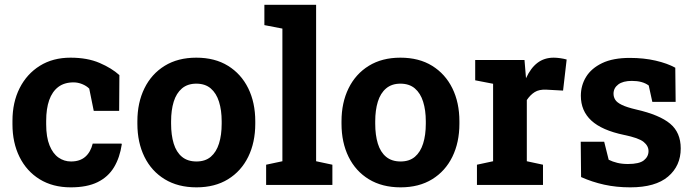

<svg xmlns="http://www.w3.org/2000/svg" viewBox="-20 -782 2933 812"><path d="M279.3 10.3Q203.1 10.3 147.7 -23.9Q92.3 -58.1 62.5 -118.4Q32.7 -178.7 32.7 -256.3V-271Q32.7 -349.1 63 -409.2Q93.3 -469.2 148.4 -503.7Q203.6 -538.1 278.3 -538.1Q349.6 -538.1 401.1 -515.9Q452.6 -493.7 484.9 -464.4L483.9 -313H376.5L357.4 -407.2Q345.7 -418.9 327.6 -426.3Q309.6 -433.6 291 -433.6Q252 -433.6 226.3 -414.1Q200.7 -394.5 188 -358.4Q175.3 -322.3 175.3 -271V-256.3Q175.3 -202.1 189.5 -167.2Q203.6 -132.3 227.3 -115.7Q251 -99.1 280.3 -99.1Q317.9 -99.1 340.6 -118.9Q363.3 -138.7 372.1 -174.8H493.7L495.1 -171.9Q486.8 -115.7 462.2 -74.7Q437.5 -33.7 392.8 -11.7Q348.1 10.3 279.3 10.3Z M811 10.3Q732.9 10.3 676.8 -23.9Q620.6 -58.1 590.8 -118.9Q561 -179.7 561 -258.8V-269Q561 -347.7 590.8 -408.4Q620.6 -469.2 676.5 -503.7Q732.4 -538.1 810.1 -538.1Q888.7 -538.1 944.3 -503.7Q1000 -469.2 1029.8 -408.7Q1059.6 -348.1 1059.6 -269V-258.8Q1059.6 -179.7 1029.8 -118.9Q1000 -58.1 944.3 -23.9Q888.7 10.3 811 10.3ZM811 -99.1Q848.1 -99.1 871.6 -119.1Q895 -139.2 906.2 -175Q917.5 -210.9 917.5 -258.8V-269Q917.5 -315.9 906.2 -351.8Q895 -387.7 871.3 -408Q847.7 -428.2 810.1 -428.2Q773.4 -428.2 749.5 -408Q725.6 -387.7 714.6 -351.8Q703.6 -315.9 703.6 -269V-258.8Q703.6 -210.9 714.6 -174.8Q725.6 -138.7 749.5 -118.9Q773.4 -99.1 811 -99.1Z M1105.5 0V-85.4L1174.3 -100.1V-661.1L1098.1 -675.8V-761.7H1316.9V-100.1L1385.7 -85.4V0Z M1674.3 10.3Q1596.2 10.3 1540 -23.9Q1483.9 -58.1 1454.1 -118.9Q1424.3 -179.7 1424.3 -258.8V-269Q1424.3 -347.7 1454.1 -408.4Q1483.9 -469.2 1539.8 -503.7Q1595.7 -538.1 1673.3 -538.1Q1752 -538.1 1807.6 -503.7Q1863.3 -469.2 1893.1 -408.7Q1922.9 -348.1 1922.9 -269V-258.8Q1922.9 -179.7 1893.1 -118.9Q1863.3 -58.1 1807.6 -23.9Q1752 10.3 1674.3 10.3ZM1674.3 -99.1Q1711.4 -99.1 1734.9 -119.1Q1758.3 -139.2 1769.5 -175Q1780.8 -210.9 1780.8 -258.8V-269Q1780.8 -315.9 1769.5 -351.8Q1758.3 -387.7 1734.6 -408Q1710.9 -428.2 1673.3 -428.2Q1636.7 -428.2 1612.8 -408Q1588.9 -387.7 1577.9 -351.8Q1566.9 -315.9 1566.9 -269V-258.8Q1566.9 -210.9 1577.9 -174.8Q1588.9 -138.7 1612.8 -118.9Q1636.7 -99.1 1674.3 -99.1Z M1997.1 0V-85.4L2065.4 -100.1V-427.7L1989.7 -442.4V-528.3H2198.2L2203.6 -462.9L2204.6 -451.2Q2224.1 -494.1 2252.9 -516.1Q2281.7 -538.1 2321.8 -538.1Q2334.5 -538.1 2349.6 -535.9Q2364.7 -533.7 2376.5 -530.3L2361.3 -398.9L2290.5 -402.8Q2260.3 -404.3 2241.5 -392.6Q2222.7 -380.9 2208 -358.9V-100.1L2276.4 -85.4V0Z M2645.5 10.3Q2586.4 10.3 2535.4 -1Q2484.4 -12.2 2437.5 -33.2L2436 -182.6H2535.2L2554.2 -106.4Q2570.8 -98.1 2590.6 -93.3Q2610.4 -88.4 2635.7 -88.4Q2683.6 -88.4 2703.1 -104Q2722.7 -119.6 2722.7 -143.1Q2722.7 -165 2701.9 -181.9Q2681.2 -198.7 2619.1 -211.4Q2525.4 -231 2481 -272Q2436.5 -313 2436.5 -377Q2436.5 -420.9 2458.7 -457Q2481 -493.2 2526.6 -515.1Q2572.3 -537.1 2643.6 -537.1Q2703.1 -537.1 2752.7 -525.6Q2802.2 -514.2 2835.9 -495.6L2837.4 -351.1H2738.8L2723.6 -420.4Q2710.4 -430.2 2692.6 -435.1Q2674.8 -439.9 2652.3 -439.9Q2614.7 -439.9 2594.7 -424.8Q2574.7 -409.7 2574.7 -385.7Q2574.7 -372.1 2581.8 -360.4Q2588.9 -348.6 2609.9 -338.4Q2630.9 -328.1 2670.9 -318.8Q2769 -296.4 2814 -259Q2858.9 -221.7 2858.9 -154.3Q2858.9 -80.6 2805.4 -35.2Q2752 10.3 2645.5 10.3Z"/></svg>

Font: Robotiche
Style: Bold
Weight: 700
Designer: Google
Version: Version 2.001